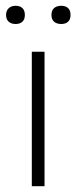

<svg xmlns="http://www.w3.org/2000/svg" viewBox="-20 -644 265 664"><path d="M1 -592Q1 -607 10 -615.5Q19 -624 34 -624Q49 -624 57.5 -616Q66 -608 66 -592Q66 -577 57.5 -569Q49 -561 34 -561Q19 -561 10 -569Q1 -577 1 -592ZM158 -592Q158 -608 167 -616Q176 -624 192 -624Q207 -624 215.5 -616Q224 -608 224 -592Q224 -577 215.5 -569Q207 -561 192 -561Q176 -561 167 -569Q158 -577 158 -592ZM90 -465H134V0H90Z"/></svg>

Font: Athiti Light
Style: Regular
Weight: 300
Designer: CadsonDemak Team
Foundry: CadsonDemak
Version: Version 1.032